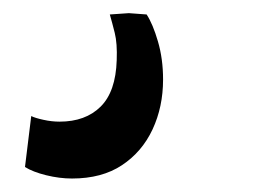

<svg xmlns="http://www.w3.org/2000/svg" viewBox="-20 -36 404 292"><path d="M89.5 235.5Q70.5 235.5 50.2 230.5Q30 225.5 18 218L27.5 140.5Q33.5 143.5 46 146.2Q58.5 149 70.5 149Q110 149 133 126.2Q156 103.5 157.5 55.5Q158.5 30 154.5 14Q150.5 -2 147 -14L176 -16L203 -14Q212.5 0.5 220.2 27Q228 53.5 228 85Q228 126.5 212 160.8Q196 195 165.5 215.2Q135 235.5 89.5 235.5Z"/></svg>

Font: Merriweather 24pt SemiCondensed
Style: Bold Italic
Weight: 700
Width: 4
Italic angle: -7.8°
Designer: Eben Sorkin
Foundry: Eben Sorkin
Version: Version 2.101